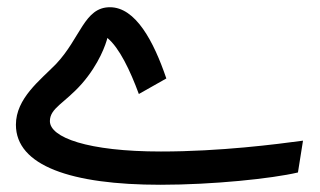

<svg xmlns="http://www.w3.org/2000/svg" viewBox="-20 -490 886 531"><path d="M424 21C568 21 732 4 804 -13L818 -101C744 -91 589 -71 425 -71C222 -71 118 -110 118 -155C118 -191 158 -204 206 -258C255 -314 273 -369 277 -385C310 -358 340 -295 364 -230L440 -273C405 -376 355 -470 284 -470C213 -470 203 -385 135 -313C91 -268 24 -218 24 -145C24 -32 176 21 424 21Z"/></svg>

Font: Noto Sans Arabic Cond Med
Style: Regular
Weight: 500
Width: 3
Designer: Monotype Design Team, Nadine Chahine, Nizar Qandah and Khaled Hosny
Foundry: Monotype Imaging Inc.
Version: Version 2.012